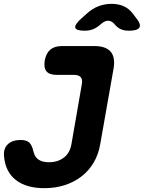

<svg xmlns="http://www.w3.org/2000/svg" viewBox="-43 -970 748 1000"><path d="M-22 -156Q-26 -196 -2.5 -218.5Q21 -241 65 -241Q95 -241 109.5 -227.5Q124 -214 132 -178Q139 -150 159.5 -137.5Q180 -125 212 -125Q258 -125 289.5 -149Q321 -173 329 -219L383 -530Q388 -556 377.5 -568Q367 -580 342 -580H252Q214 -580 199 -598.5Q184 -617 190 -655Q197 -693 219 -711.5Q241 -730 279 -730H449Q509 -730 534 -700Q559 -670 548 -610L479 -219Q470 -166 445 -123.5Q420 -81 382 -51.5Q344 -22 295 -6Q246 10 188 10Q94 10 39.5 -32.5Q-15 -75 -22 -156ZM399 -810Q353 -810 349 -826Q345 -842 382 -875L410 -900Q439 -926 471 -938Q503 -950 538 -950Q573 -950 600.5 -938Q628 -926 648 -900L667 -875Q693 -843 683 -826.5Q673 -810 628 -810Q605 -810 587.5 -817.5Q570 -825 556 -841L553 -845Q538 -862 520 -862Q502 -862 482 -844L481 -843Q462 -826 442 -818Q422 -810 399 -810Z"/></svg>

Font: Maple Mono NL ExtraBold
Style: Italic
Weight: 800
Italic angle: -10°
Monospace: yes
Designer: subframe7536
Version: Version 7.000